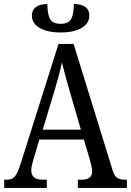

<svg xmlns="http://www.w3.org/2000/svg" viewBox="-20 -932 649 952"><path d="M1 0V-41H16Q40 -41 53 -56Q66 -71 82 -119L270 -714H345L538 -89Q546 -61 560 -51Q574 -41 600 -41H609V0H366V-41H386Q437 -41 437 -83Q437 -92 433.5 -106.5Q430 -121 427 -135L396 -240H175L146 -142Q142 -130 138.5 -114.5Q135 -99 135 -88Q135 -41 190 -41H212V0ZM192 -289H381L327 -475Q314 -520 304 -556.5Q294 -593 287 -623Q281 -593 272 -559Q263 -525 251 -485ZM281 -771Q215 -771 176.5 -793.5Q138 -816 138 -855Q138 -882 158 -897Q178 -912 215 -912Q215 -864 227.5 -839Q240 -814 281 -814Q321 -814 333.5 -839Q346 -864 346 -912Q383 -912 403 -897.5Q423 -883 423 -855Q423 -816 384.5 -793.5Q346 -771 281 -771Z"/></svg>

Font: Noto Serif Condensed
Style: Regular
Weight: 400
Width: 3
Designer: Monotype Design Team
Foundry: Monotype Imaging Inc.
Version: Version 2.013; ttfautohint (v1.8.4.7-5d5b)